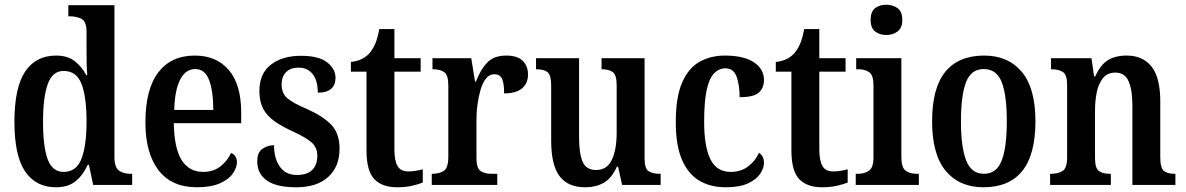

<svg xmlns="http://www.w3.org/2000/svg" viewBox="-20 -782 5014 812"><path d="M217 10Q132 10 86.5 -56.5Q41 -123 41 -267Q41 -412 86.5 -479.5Q132 -547 217 -547Q266 -547 296 -523.5Q326 -500 345 -464H349Q347 -488 346.5 -518Q346 -548 346 -575V-647Q346 -691 325 -702Q304 -713 276 -713H269V-760H464V-119Q464 -74 483 -60.5Q502 -47 532 -47H539V0H374L356 -85H351Q331 -41 299.5 -15.5Q268 10 217 10ZM249 -55Q303 -55 324.5 -110.5Q346 -166 346 -268Q346 -371 325 -426.5Q304 -482 249 -482Q202 -482 182 -426.5Q162 -371 162 -267Q162 -160 182 -107.5Q202 -55 249 -55Z M813 10Q706 10 650.5 -62Q595 -134 595 -264Q595 -405 649.5 -476Q704 -547 804 -547Q895 -547 947.5 -486Q1000 -425 1000 -306V-261H715Q717 -154 748.5 -104.5Q780 -55 839 -55Q883 -55 912.5 -78.5Q942 -102 957 -135Q968 -131 975 -121.5Q982 -112 982 -96Q982 -73 964.5 -48Q947 -23 909.5 -6.5Q872 10 813 10ZM882 -317Q882 -396 864.5 -443Q847 -490 806 -490Q765 -490 742 -445.5Q719 -401 717 -317Z M1233 10Q1148 10 1108 -19Q1068 -48 1068 -99Q1068 -139 1091 -153.5Q1114 -168 1139 -168Q1139 -111 1164 -76.5Q1189 -42 1235 -42Q1280 -42 1301 -64Q1322 -86 1322 -123Q1322 -157 1299.5 -178Q1277 -199 1221 -225Q1172 -247 1140 -270Q1108 -293 1092.5 -323Q1077 -353 1077 -397Q1077 -471 1125.5 -508.5Q1174 -546 1253 -546Q1329 -546 1364 -518Q1399 -490 1399 -453Q1399 -423 1380.5 -406.5Q1362 -390 1324 -390Q1324 -442 1302 -469Q1280 -496 1243 -496Q1209 -496 1190 -477Q1171 -458 1171 -425Q1171 -388 1194 -367.5Q1217 -347 1278 -321Q1344 -292 1380 -255.5Q1416 -219 1416 -153Q1416 -77 1368 -33.5Q1320 10 1233 10Z M1659 10Q1596 10 1563 -24.5Q1530 -59 1530 -146V-479H1464V-520Q1492 -523 1512 -533.5Q1532 -544 1545 -560Q1558 -576 1567.5 -598.5Q1577 -621 1584 -659H1648V-536H1759V-479H1648V-151Q1648 -102 1661.5 -79.5Q1675 -57 1706 -57Q1723 -57 1738 -59.5Q1753 -62 1768 -66V-10Q1754 -4 1725.5 3Q1697 10 1659 10Z M1806 0V-47H1809Q1838 -47 1857 -59.5Q1876 -72 1876 -119V-421Q1876 -465 1858.5 -477Q1841 -489 1812 -489H1809V-536H1973L1989 -437H1993Q2011 -486 2039.5 -516.5Q2068 -547 2121 -547Q2168 -547 2190.5 -525Q2213 -503 2213 -467Q2213 -429 2187.5 -408Q2162 -387 2112 -387Q2112 -429 2103.5 -448.5Q2095 -468 2070 -468Q2050 -468 2035.5 -450Q2021 -432 2012.5 -403Q2004 -374 1999.5 -341Q1995 -308 1995 -278V-114Q1995 -70 2013 -58.5Q2031 -47 2057 -47H2083V0Z M2455 10Q2382 10 2346.5 -37Q2311 -84 2311 -187V-420Q2311 -464 2296 -476.5Q2281 -489 2250 -489H2247V-536H2429V-202Q2429 -133 2444 -98Q2459 -63 2501 -63Q2547 -63 2567.5 -106Q2588 -149 2588 -221V-421Q2588 -466 2571 -477.5Q2554 -489 2527 -489H2524V-536H2706V-112Q2706 -68 2724 -57.5Q2742 -47 2768 -47H2774V0H2611L2594 -77H2589Q2566 -27 2532.5 -8.5Q2499 10 2455 10Z M3049 10Q2986 10 2939 -17Q2892 -44 2865 -104.5Q2838 -165 2838 -265Q2838 -373 2865.5 -434.5Q2893 -496 2940 -521.5Q2987 -547 3045 -547Q3126 -547 3168.5 -518.5Q3211 -490 3211 -444Q3211 -411 3190 -391Q3169 -371 3108 -371Q3108 -421 3095.5 -457Q3083 -493 3048 -493Q3021 -493 3000.5 -472.5Q2980 -452 2969 -403Q2958 -354 2958 -266Q2958 -162 2984.5 -108.5Q3011 -55 3070 -55Q3114 -55 3144.5 -78.5Q3175 -102 3190 -136Q3211 -121 3211 -94Q3211 -71 3195 -47Q3179 -23 3143.5 -6.5Q3108 10 3049 10Z M3456 10Q3393 10 3360 -24.5Q3327 -59 3327 -146V-479H3261V-520Q3289 -523 3309 -533.5Q3329 -544 3342 -560Q3355 -576 3364.5 -598.5Q3374 -621 3381 -659H3445V-536H3556V-479H3445V-151Q3445 -102 3458.5 -79.5Q3472 -57 3503 -57Q3520 -57 3535 -59.5Q3550 -62 3565 -66V-10Q3551 -4 3522.5 3Q3494 10 3456 10Z M3728 -634Q3700 -634 3681 -649Q3662 -664 3662 -698Q3662 -733 3681 -747.5Q3700 -762 3728 -762Q3756 -762 3776 -747.5Q3796 -733 3796 -698Q3796 -664 3776 -649Q3756 -634 3728 -634ZM3599 0V-47H3609Q3636 -47 3655 -60Q3674 -73 3674 -116V-422Q3674 -464 3656 -476.5Q3638 -489 3612 -489H3601V-536H3792V-118Q3792 -73 3810.5 -60Q3829 -47 3856 -47H3866V0Z M4139 10Q4038 10 3980 -59Q3922 -128 3922 -269Q3922 -410 3978 -478.5Q4034 -547 4142 -547Q4243 -547 4301 -478.5Q4359 -410 4359 -269Q4359 -128 4303.5 -59Q4248 10 4139 10ZM4141 -47Q4195 -47 4216.5 -103.5Q4238 -160 4238 -269Q4238 -379 4216.5 -434.5Q4195 -490 4140 -490Q4087 -490 4065.5 -434.5Q4044 -379 4044 -269Q4044 -160 4066 -103.5Q4088 -47 4141 -47Z M4421 0V-47H4426Q4455 -47 4474 -59Q4493 -71 4493 -117V-423Q4493 -466 4475 -477.5Q4457 -489 4429 -489H4425V-536H4596L4607 -459H4612Q4634 -508 4665.5 -527.5Q4697 -547 4745 -547Q4813 -547 4850 -500.5Q4887 -454 4887 -353V-118Q4887 -71 4902.5 -59Q4918 -47 4947 -47H4951V0H4769V-338Q4769 -402 4753 -438.5Q4737 -475 4697 -475Q4664 -475 4645 -452Q4626 -429 4618.5 -392.5Q4611 -356 4611 -315V-113Q4611 -70 4628 -58.5Q4645 -47 4673 -47H4678V0Z"/></svg>

Font: Noto Serif Thai Condensed SemiBold
Style: Regular
Weight: 600
Width: 3
Designer: Monotype Design Team
Foundry: Monotype Imaging Inc.
Version: Version 2.002; ttfautohint (v1.8.4.7-5d5b)